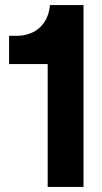

<svg xmlns="http://www.w3.org/2000/svg" viewBox="-20 -741 405 761"><path d="M169 0H311V-721H178C172 -648 123 -599 45 -599H16V-487H169Z"/></svg>

Font: Mona Sans SemiCondensed
Style: Bold
Weight: 700
Width: 4
Designer: Deni Anggara
Foundry: GitHub
Version: Version 2.000